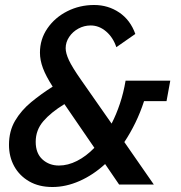

<svg xmlns="http://www.w3.org/2000/svg" viewBox="-20 -739 724 769"><path d="M190 10Q136 10 97 -12.5Q58 -35 37 -73Q16 -111 16 -159Q16 -214 40.5 -255.5Q65 -297 105 -330Q145 -363 191 -392Q164 -434 152 -466Q140 -498 140 -528Q140 -582 170 -625.5Q200 -669 249.5 -694Q299 -719 357 -719Q413 -719 457.5 -689Q502 -659 522 -603L446 -550Q433 -589 405 -613Q377 -637 343 -637Q317 -637 294 -624.5Q271 -612 257 -591Q243 -570 243 -546Q243 -526 256 -498Q269 -470 304 -420L427 -244Q446 -281 460.5 -324.5Q475 -368 483 -416H662L647 -334H557Q542 -288 522 -247Q502 -206 478 -170L596 0H457L401 -82Q353 -38 298.5 -14Q244 10 190 10ZM123 -171Q123 -125 150 -100.5Q177 -76 216 -76Q252 -76 288.5 -94.5Q325 -113 358 -147L238 -322Q184 -289 153.5 -253.5Q123 -218 123 -171Z"/></svg>

Font: Raleway SemiBold
Style: Italic
Weight: 600
Italic angle: -12°
Designer: Matt McInerney, Pablo Impallari, Rodrigo Fuenzalida
Foundry: Matt McInerney, Pablo Impallari, Rodrigo Fuenzalida
Version: Version 4.026